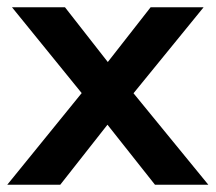

<svg xmlns="http://www.w3.org/2000/svg" viewBox="-23 -509 594 529"><path d="M-3 0 226 -282V-223L10 -489H156L296 -310H252L392 -489H538L322 -224V-280L551 0H404L252 -192H294L143 0Z"/></svg>

Font: Nunito Sans 12pt ExtraLight
Style: Bold
Weight: 700
Version: Version 3.101;gftools[0.9.27]